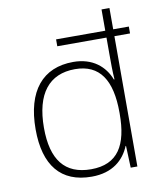

<svg xmlns="http://www.w3.org/2000/svg" viewBox="-86 -828 760 907"><g transform="rotate(-10 294.5 -375.0)"><path d="M281 10C382 10 437 -42 463 -105H465L469 0H501V-625H576V-658H501V-760H463V-658H227V-625H463V-543C463 -505 463 -463 466 -424H463C438 -489 381 -539 288 -539C141 -539 58 -440 58 -256C58 -83 133 10 281 10ZM284 -25C158 -25 98 -103 98 -256C98 -420 166 -504 290 -504C409 -504 462 -421 462 -266V-260C462 -110 413 -25 284 -25Z"/></g></svg>

Font: Noto Sans Cherokee ExtraLight
Style: Regular
Weight: 200
Designer: Monotype Design Team
Foundry: Monotype Imaging Inc.
Version: Version 2.001